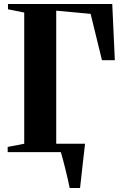

<svg xmlns="http://www.w3.org/2000/svg" viewBox="-20 -763 616 963"><path d="M187.5 -42H378.5V-19H187.5ZM329.5 180Q326 161 320 135.5Q314 110 307.5 83.5Q301 57 294.8 34Q288.5 11 284.5 -2L261.5 -42H406.5Q404.5 -23 401.8 0Q399 23 396.2 47.8Q393.5 72.5 390.8 96.5Q388 120.5 385.8 142Q383.5 163.5 381.5 180ZM18.5 0V-26L101.5 -42V-700L20 -716.5V-743H543L556 -461H491.5L434.5 -693.5L262 -709.5V-42L388 -26V0Z"/></svg>

Font: Merriweather 120pt
Style: Bold
Weight: 700
Designer: Eben Sorkin
Foundry: Eben Sorkin
Version: Version 2.100